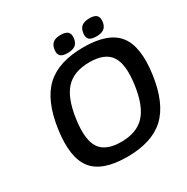

<svg xmlns="http://www.w3.org/2000/svg" viewBox="-194 -1028 1185 1215"><g transform="rotate(-30 398.5 -420.0)"><path d="M496.1 -720.2Q677.2 -720.2 746.8 -632.1Q816.4 -543.9 789.1 -350.1Q761.7 -155.8 667.2 -67.9Q572.8 20 392.1 20Q210.4 20 141.1 -67.9Q71.8 -155.8 99.1 -350.1Q126.5 -544.4 220.5 -632.3Q314.5 -720.2 496.1 -720.2ZM481.9 -619.1Q368.7 -619.1 309.3 -555.9Q250 -492.7 230 -350.1Q210 -207.5 251.5 -144.3Q293 -81.1 406.2 -81.1Q519 -81.1 578.6 -144.5Q638.2 -208 658.2 -350.1Q678.2 -492.2 636.5 -555.7Q594.7 -619.1 481.9 -619.1ZM410.6 -859.9Q447.3 -859.9 462.4 -845Q477.5 -830.1 473.1 -797.9Q468.8 -766.6 449.5 -752.2Q430.2 -737.8 392.6 -737.8Q356 -737.8 341.3 -752.2Q326.7 -766.6 331.1 -797.9Q335.4 -830.1 354.5 -845Q373.5 -859.9 410.6 -859.9ZM621.1 -859.9Q657.7 -859.9 672.6 -845Q687.5 -830.1 683.1 -797.9Q678.7 -766.6 659.4 -752.2Q640.1 -737.8 603.5 -737.8Q566.4 -737.8 551.5 -752Q536.6 -766.1 541 -797.9Q545.4 -830.1 564.7 -845Q584 -859.9 621.1 -859.9Z"/></g></svg>

Font: Fivo Sans Med
Style: Regular
Weight: 450
Designer: Alexander Slobzheninov
Foundry: Alexander Slobzheninov
Version: 1.0